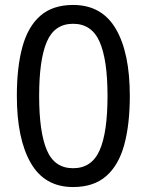

<svg xmlns="http://www.w3.org/2000/svg" viewBox="-20 -745 591 775"><path d="M275 10Q160 10 104 -87.5Q48 -185 48 -358Q48 -474 70.5 -556Q93 -638 143 -681.5Q193 -725 275 -725Q391 -725 447.5 -628.5Q504 -532 504 -358Q504 -243 481.5 -160.5Q459 -78 408.5 -34Q358 10 275 10ZM275 -66Q350 -66 382 -138Q414 -210 414 -358Q414 -504 382 -576.5Q350 -649 275 -649Q200 -649 169 -576.5Q138 -504 138 -358Q138 -212 169 -139Q200 -66 275 -66Z"/></svg>

Font: telugu25
Style: Book
Weight: 400
Designer: Jelle Bosma - Monotype Design Team
Foundry: Monotype Imaging Inc.
Version: Version 2.003